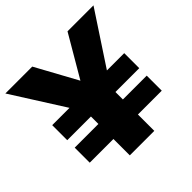

<svg xmlns="http://www.w3.org/2000/svg" viewBox="-186 -860 1020 1020"><g transform="rotate(-45 324.0 -350.0)"><path d="M228 0V-123H50V-236H228V-292H50V-405H180L-7 -700H195L323 -466L460 -700H655L461 -405H591V-292H412V-236H591V-123H412V0Z"/></g></svg>

Font: Geologica Roman Black
Style: Regular
Weight: 900
Designer: Sindre Bremnes, Frode Helland
Foundry: Monokrom Skriftforlag AS
Version: Version 1.010;gftools[0.9.28]